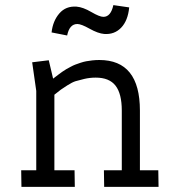

<svg xmlns="http://www.w3.org/2000/svg" viewBox="-20 -732 713 752"><path d="M528 -299V-65H600L601 0H388L387 -65H457V-299Q457 -365 432.5 -396.5Q408 -428 355 -428Q332 -428 310.5 -423Q289 -418 276 -414Q263 -410 243.5 -397.5Q224 -385 218.5 -381Q213 -377 193 -361V-65H272L273 0H64L63 -65H122V-376L106 -488L171 -496L188 -424Q189 -425 198.5 -432Q208 -439 211 -441.5Q214 -444 224 -451Q234 -458 239.5 -461Q245 -464 256 -470Q267 -476 275 -479Q283 -482 295 -486Q307 -490 317.5 -492Q328 -494 341.5 -495.5Q355 -497 369 -497Q528 -497 528 -299ZM424 -712 486 -703Q481 -651 454.5 -623.5Q428 -596 388 -599Q364 -601 331 -619.5Q298 -638 283 -638Q252 -638 243 -593L182 -605Q187 -650 212.5 -679.5Q238 -709 280 -706Q305 -704 337.5 -685Q370 -666 385 -666Q414 -666 424 -712Z"/></svg>

Font: Biancoenero Regular
Style: Regular
Weight: 400
Designer: Riccardo Lorusso, Umberto Mischi
Foundry: Biancoenero Edizioni
Version: Version 0.000